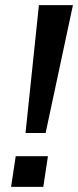

<svg xmlns="http://www.w3.org/2000/svg" viewBox="-20 -725 303 745"><path d="M79 -209 131 -705H263L157 -209ZM23 0 41 -119H166L148 0Z"/></svg>

Font: Nunito Sans 7pt SemiCondensed SemiBold
Style: Italic
Weight: 600
Width: 4
Italic angle: -9°
Designer: Vernon Adams
Foundry: Vernon Adams
Version: Version 3.101;gftools[0.9.27]